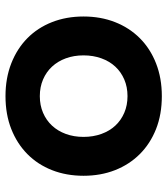

<svg xmlns="http://www.w3.org/2000/svg" viewBox="26 -602 623 716"><g transform="rotate(90 338.0 -243.5)"><path d="M338 48Q271 48 216 26.5Q161 5 122 -33.5Q83 -72 62 -125.5Q41 -179 41 -243Q41 -307 62 -360.5Q83 -414 122 -453Q161 -492 216 -513.5Q271 -535 338 -535Q406 -535 460.5 -513.5Q515 -492 554 -453Q593 -414 614 -360.5Q635 -307 635 -243Q635 -179 614 -125.5Q593 -72 554 -33.5Q515 5 460.5 26.5Q406 48 338 48ZM338 -80Q372 -80 400 -92Q428 -104 448 -125.5Q468 -147 479 -177Q490 -207 490 -243Q490 -279 479 -309.5Q468 -340 448 -361.5Q428 -383 400 -395Q372 -407 338 -407Q304 -407 276 -395Q248 -383 228 -361.5Q208 -340 197 -309.5Q186 -279 186 -243Q186 -207 197 -177Q208 -147 228 -125.5Q248 -104 276 -92Q304 -80 338 -80Z"/></g></svg>

Font: LINE Seed JP_TTF Bold
Style: Regular
Weight: 700
Designer: LINE & Fontrix & Fontworks
Version: Version 1.009